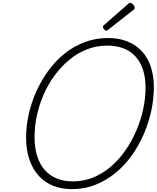

<svg xmlns="http://www.w3.org/2000/svg" viewBox="-20 -1300 1093 1339"><path d="M482 19Q409 19 349.5 -5Q290 -29 248.5 -75.5Q207 -122 184.5 -189Q162 -256 162 -340Q162 -420 180 -501.5Q198 -583 232.5 -660.5Q267 -738 316.5 -806Q366 -874 429.5 -925.5Q493 -977 570 -1006Q647 -1035 734 -1035Q808 -1035 867.5 -1011.5Q927 -988 968.5 -943.5Q1010 -899 1031.5 -835Q1053 -771 1053 -692Q1053 -613 1035.5 -530Q1018 -447 983.5 -366.5Q949 -286 899 -216Q849 -146 785.5 -94Q722 -42 646 -11.5Q570 19 482 19ZM489 -35Q565 -35 632 -63Q699 -91 755.5 -140Q812 -189 856 -253Q900 -317 931.5 -391Q963 -465 979 -540.5Q995 -616 995 -688Q995 -760 977 -814.5Q959 -869 924.5 -906.5Q890 -944 840.5 -963Q791 -982 728 -982Q653 -982 585.5 -955.5Q518 -929 461.5 -881.5Q405 -834 360 -772.5Q315 -711 284 -639.5Q253 -568 237 -493Q221 -418 221 -345Q221 -270 239 -212Q257 -154 292 -114.5Q327 -75 376.5 -55Q426 -35 489 -35ZM722 -1086Q715 -1086 706.5 -1095Q698 -1104 698 -1111Q698 -1114 698.5 -1117Q699 -1120 703 -1123L872 -1271Q877 -1275 880 -1277.5Q883 -1280 888 -1280Q894 -1280 901.5 -1274.5Q909 -1269 914 -1261.5Q919 -1254 919 -1247Q919 -1243 918 -1240Q917 -1237 912 -1232L736 -1094Q731 -1091 728.5 -1088.5Q726 -1086 722 -1086Z"/></svg>

Font: Playwrite CO ExtraLight
Style: Regular
Weight: 250
Version: Version 1.002